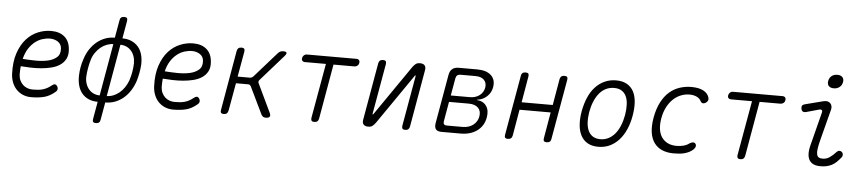

<svg xmlns="http://www.w3.org/2000/svg" viewBox="-49 -1103 7299 1616"><g transform="rotate(5 3600.0 -294.5)"><path d="M436 -102Q445 -88 442.5 -74.5Q440 -61 425 -50Q382 -14 335.5 -2Q289 10 225 10Q189 10 157.5 -3Q126 -16 102.5 -40Q79 -64 65.5 -97.5Q52 -131 50 -171Q46 -274 71 -347.5Q96 -421 138.5 -468Q181 -515 235.5 -537.5Q290 -560 347 -560Q418 -560 460.5 -523.5Q503 -487 508 -417Q512 -369 494.5 -336.5Q477 -304 445.5 -283.5Q414 -263 372.5 -253Q331 -243 286.5 -239.5Q242 -236 198 -237.5Q154 -239 117 -242Q115 -225 114.5 -207.5Q114 -190 114 -171Q115 -144 125 -122.5Q135 -101 151 -86Q167 -71 188 -63Q209 -55 233 -55Q259 -55 280 -57Q301 -59 319.5 -64.5Q338 -70 355 -79Q372 -88 389 -102Q405 -115 416 -115Q427 -115 436 -102ZM128 -305Q176 -301 233 -300Q290 -299 337.5 -309Q385 -319 415 -345Q445 -371 441 -420Q440 -439 431.5 -453Q423 -467 409.5 -476Q396 -485 379 -490Q362 -495 342 -495Q311 -495 278 -484.5Q245 -474 216 -451Q187 -428 164 -392.5Q141 -357 128 -305Z M826 148Q824 164 814.5 172Q805 180 788 180Q771 180 765 172Q759 164 762 148L788 0Q744 0 710.5 -15Q677 -30 654.5 -57Q632 -84 621.5 -122Q611 -160 612 -206Q613 -241 619 -276Q625 -311 637 -346Q651 -392 675.5 -429.5Q700 -467 731.5 -493.5Q763 -520 801.5 -535Q840 -550 885 -550L911 -698Q913 -715 922.5 -723Q932 -731 949 -731Q966 -731 972 -723Q978 -715 975 -698L949 -550Q993 -550 1026.5 -535Q1060 -520 1083 -493.5Q1106 -467 1116.5 -429.5Q1127 -392 1126 -346Q1124 -311 1117.5 -276Q1111 -241 1101 -206Q1086 -160 1062 -122Q1038 -84 1006 -57Q974 -30 935.5 -15Q897 0 852 0ZM800 -55 877 -495Q850 -495 822.5 -484.5Q795 -474 771.5 -455Q748 -436 729 -409Q710 -382 700 -350Q689 -313 682.5 -276Q676 -239 674 -202Q673 -170 682.5 -142.5Q692 -115 709 -95.5Q726 -76 749.5 -65.5Q773 -55 800 -55ZM937 -495 860 -55Q887 -55 914 -65.5Q941 -76 965 -95.5Q989 -115 1007.5 -142.5Q1026 -170 1038 -202Q1050 -239 1056.5 -276Q1063 -313 1064 -350Q1064 -382 1054.5 -409Q1045 -436 1028 -455Q1011 -474 987.5 -484.5Q964 -495 937 -495Z M1636 -102Q1645 -88 1642.5 -74.5Q1640 -61 1625 -50Q1582 -14 1535.5 -2Q1489 10 1425 10Q1389 10 1357.5 -3Q1326 -16 1302.5 -40Q1279 -64 1265.5 -97.5Q1252 -131 1250 -171Q1246 -274 1271 -347.5Q1296 -421 1338.5 -468Q1381 -515 1435.5 -537.5Q1490 -560 1547 -560Q1618 -560 1660.5 -523.5Q1703 -487 1708 -417Q1712 -369 1694.5 -336.5Q1677 -304 1645.5 -283.5Q1614 -263 1572.5 -253Q1531 -243 1486.5 -239.5Q1442 -236 1398 -237.5Q1354 -239 1317 -242Q1315 -225 1314.5 -207.5Q1314 -190 1314 -171Q1315 -144 1325 -122.5Q1335 -101 1351 -86Q1367 -71 1388 -63Q1409 -55 1433 -55Q1459 -55 1480 -57Q1501 -59 1519.5 -64.5Q1538 -70 1555 -79Q1572 -88 1589 -102Q1605 -115 1616 -115Q1627 -115 1636 -102ZM1328 -305Q1376 -301 1433 -300Q1490 -299 1537.5 -309Q1585 -319 1615 -345Q1645 -371 1641 -420Q1640 -439 1631.5 -453Q1623 -467 1609.5 -476Q1596 -485 1579 -490Q1562 -495 1542 -495Q1511 -495 1478 -484.5Q1445 -474 1416 -451Q1387 -428 1364 -392.5Q1341 -357 1328 -305Z M1854 10Q1837 10 1831 2Q1825 -6 1828 -22L1916 -528Q1919 -544 1928.5 -552Q1938 -560 1955 -560Q1971 -560 1977.5 -552Q1984 -544 1981 -528L1943 -314H2046Q2055 -314 2062 -317.5Q2069 -321 2076 -328L2263 -540Q2272 -550 2283 -555Q2294 -560 2306 -560Q2332 -560 2335.5 -550Q2339 -540 2320 -519L2129 -302Q2123 -295 2121.5 -288Q2120 -281 2124 -274L2239 -33Q2249 -11 2241 -0.5Q2233 10 2208 10Q2195 10 2186.5 4.5Q2178 -1 2172 -11L2060 -243Q2056 -250 2050.5 -253.5Q2045 -257 2037 -257H1934L1892 -22Q1889 -6 1879.5 2Q1870 10 1854 10Z M2674 -485H2496Q2482 -485 2474.5 -494Q2467 -503 2470 -518Q2473 -532 2483 -541Q2493 -550 2507 -550H2927Q2941 -550 2948.5 -541Q2956 -532 2953 -518Q2951 -503 2940 -494Q2929 -485 2914 -485H2738L2657 -22Q2654 -6 2644.5 2Q2635 10 2619 10Q2602 10 2596 2Q2590 -6 2592 -22Z M3028 -48 3112 -528Q3115 -544 3124.5 -552Q3134 -560 3150 -560Q3167 -560 3173 -552Q3179 -544 3177 -528L3102 -102Q3101 -99 3101.5 -97.5Q3102 -96 3105 -96Q3107 -96 3108 -98L3111 -102L3400 -521Q3413 -539 3426.5 -549.5Q3440 -560 3462 -560Q3490 -560 3502.5 -545.5Q3515 -531 3509 -502L3425 -22Q3422 -6 3412.5 2Q3403 10 3387 10Q3370 10 3364 2Q3358 -6 3360 -22L3435 -448Q3436 -451 3435.5 -452.5Q3435 -454 3432 -454Q3430 -454 3429 -453L3426 -448L3137 -29Q3124 -11 3110.5 -0.5Q3097 10 3075 10Q3047 10 3034.5 -4.5Q3022 -19 3028 -48Z M3693 0Q3659 0 3645.5 -16.5Q3632 -33 3637 -67L3710 -483Q3716 -517 3736 -533.5Q3756 -550 3790 -550H3947Q4025 -550 4064.5 -513Q4104 -476 4093 -412Q4085 -365 4050 -333Q4015 -301 3968 -296L3967 -293Q4021 -289 4047 -251Q4073 -213 4062 -154Q4056 -118 4038.5 -89.5Q4021 -61 3994 -41Q3967 -21 3932 -10.5Q3897 0 3855 0ZM3734 -257 3705 -91Q3702 -74 3709 -65.5Q3716 -57 3733 -57H3866Q3919 -57 3955 -84.5Q3991 -112 3999 -157Q4007 -203 3980.5 -230Q3954 -257 3900 -257ZM3810 -493Q3793 -493 3783 -484.5Q3773 -476 3770 -459L3744 -312H3905Q3953 -312 3986 -336.5Q4019 -361 4027 -402Q4034 -444 4009.5 -468.5Q3985 -493 3937 -493Z M4254 10Q4237 10 4231 2Q4225 -6 4228 -22L4317 -528Q4319 -544 4328.5 -552Q4338 -560 4355 -560Q4372 -560 4378 -552Q4384 -544 4381 -528L4343 -307H4606L4644 -528Q4647 -544 4656.5 -552Q4666 -560 4683 -560Q4700 -560 4706 -552Q4712 -544 4709 -528L4620 -22Q4618 -6 4608.5 2Q4599 10 4582 10Q4565 10 4559 2Q4553 -6 4556 -22L4594 -243H4331L4293 -22Q4290 -6 4280.5 2Q4271 10 4254 10Z M5018 10Q4965 10 4928.5 -10.5Q4892 -31 4871.5 -68.5Q4851 -106 4846.5 -158.5Q4842 -211 4853 -275Q4865 -340 4887.5 -392.5Q4910 -445 4944 -482Q4978 -519 5022.5 -539.5Q5067 -560 5120 -560Q5174 -560 5210.5 -539.5Q5247 -519 5267 -482Q5287 -445 5291 -393Q5295 -341 5284 -277Q5273 -212 5249.5 -159Q5226 -106 5192 -68.5Q5158 -31 5114.5 -10.5Q5071 10 5018 10ZM5030 -55Q5066 -55 5097 -70.5Q5128 -86 5152.5 -115Q5177 -144 5194 -185.5Q5211 -227 5220 -277Q5228 -327 5226 -367Q5224 -407 5210.5 -435.5Q5197 -464 5172 -479.5Q5147 -495 5109 -495Q5071 -495 5039.5 -479.5Q5008 -464 4984 -435Q4960 -406 4943 -365.5Q4926 -325 4917 -275Q4909 -225 4911.5 -184.5Q4914 -144 4928 -115Q4942 -86 4967.5 -70.5Q4993 -55 5030 -55Z M5461 -277Q5475 -352 5503 -406Q5531 -460 5569.5 -494Q5608 -528 5656 -544Q5704 -560 5755 -560Q5789 -560 5814.5 -554.5Q5840 -549 5857.5 -539.5Q5875 -530 5886 -518Q5897 -506 5902 -493Q5912 -470 5904.5 -456.5Q5897 -443 5884 -436Q5870 -429 5858.5 -433Q5847 -437 5841 -451Q5833 -469 5807.5 -482Q5782 -495 5744 -495Q5710 -495 5674.5 -481.5Q5639 -468 5609.5 -440.5Q5580 -413 5558 -372Q5536 -331 5526 -275Q5517 -223 5523 -182Q5529 -141 5549 -113Q5569 -85 5600.5 -70Q5632 -55 5674 -55Q5705 -55 5733 -62.5Q5761 -70 5780 -85Q5793 -94 5807 -96Q5821 -98 5830 -88Q5834 -83 5835.5 -77Q5837 -71 5835.5 -64Q5834 -57 5829 -49.5Q5824 -42 5816 -35Q5801 -22 5783.5 -13.5Q5766 -5 5746 0.5Q5726 6 5703 8Q5680 10 5654 10Q5601 10 5559.5 -7Q5518 -24 5491.5 -59Q5465 -94 5456.5 -148Q5448 -202 5461 -277Z M6274 -485H6096Q6082 -485 6074.5 -494Q6067 -503 6070 -518Q6073 -532 6083 -541Q6093 -550 6107 -550H6527Q6541 -550 6548.5 -541Q6556 -532 6553 -518Q6551 -503 6540 -494Q6529 -485 6514 -485H6338L6257 -22Q6254 -6 6244.5 2Q6235 10 6219 10Q6202 10 6196 2Q6190 -6 6192 -22Z M6732 -433Q6717 -430 6707 -436Q6697 -442 6694 -458Q6691 -475 6697 -484.5Q6703 -494 6720 -498L6872 -537Q6892 -542 6906.5 -539Q6921 -536 6930.5 -526.5Q6940 -517 6943.5 -503.5Q6947 -490 6943 -473L6874 -206Q6863 -163 6859 -134Q6855 -105 6859 -87.5Q6863 -70 6874.5 -62.5Q6886 -55 6908 -55Q6940 -55 6967 -73.5Q6994 -92 7019 -120Q7030 -132 7042 -133Q7054 -134 7063 -126Q7073 -119 7074 -104Q7075 -89 7065 -78Q7047 -56 7029.5 -39Q7012 -22 6992 -11.5Q6972 -1 6948.5 4.5Q6925 10 6894 10Q6862 10 6839 0.5Q6816 -9 6802.5 -29.5Q6789 -50 6787 -81.5Q6785 -113 6796 -157L6869 -443Q6872 -456 6865 -462Q6858 -468 6847 -465ZM6950 -653Q6921 -653 6907 -668.5Q6893 -684 6898 -711Q6903 -738 6922.5 -753.5Q6942 -769 6971 -769Q6999 -769 7013.5 -753.5Q7028 -738 7023 -711Q7018 -684 6998 -668.5Q6978 -653 6950 -653Z"/></g></svg>

Font: Maple Mono ExtraLight
Style: Italic
Weight: 275
Italic angle: -10°
Monospace: yes
Designer: subframe7536
Version: Version 7.000